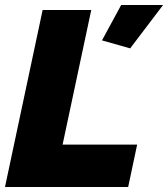

<svg xmlns="http://www.w3.org/2000/svg" viewBox="-23 -750 674 770"><path d="M148 -710H343L228 -170H527L491 0H-3ZM386 -588 463 -730H631L499 -556Z"/></svg>

Font: Raleway Thin Black
Style: Italic
Weight: 900
Italic angle: -12°
Version: Version 4.026